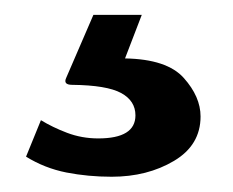

<svg xmlns="http://www.w3.org/2000/svg" viewBox="-20 -25 313 258"><path d="M249.5 131.5Q249.5 170 213.8 191.2Q178 212.5 130 212.5Q98.5 212.5 69.2 206.8Q40 201 15 185.5L35 136.5Q50.5 146 70.2 153.5Q90 161 112 161Q162 161 162 130Q162 110.5 142.8 100Q123.5 89.5 77 89Q64.5 89 69 79.5L105.5 -5H170.5L148 53.5Q204.5 54.5 227 79.8Q249.5 105 249.5 131.5Z"/></svg>

Font: Public Sans
Style: Bold
Weight: 700
Designer: The Public Sans project authors (U.S. Web Design System). Libre Franklin designed by Pablo Impallari and Rodrigo Fuenzal
Version: Version 1.008; ttfautohint (v1.8.1) -l 8 -r 50 -G 200 -x 14 